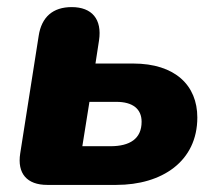

<svg xmlns="http://www.w3.org/2000/svg" viewBox="-20 -521 611 541"><path d="M113 0H308C436 0 536 -66 536 -190C536 -280 474 -342 355 -342H249L259 -407C268 -467 239 -501 182 -501C129 -501 97 -473 89 -420L37 -89C28 -32 56 0 113 0ZM291 -109H212L232 -234H308C354 -234 379 -214 379 -178C379 -130 346 -109 291 -109Z"/></svg>

Font: SN Pro Heavy
Style: Italic
Weight: 800
Italic angle: -9°
Designer: Tobias Whetton
Foundry: Supernotes
Version: Version 1.001;Glyphs 3.2 (3249)